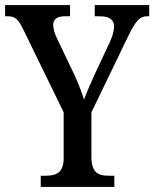

<svg xmlns="http://www.w3.org/2000/svg" viewBox="-22 -734 606 754"><path d="M138 0H427V-44H404C367 -44 337 -54 337 -117V-293L482 -593C511 -653 528 -670 554 -670H564V-714H350V-670H370C405 -670 426 -659 426 -629C426 -614 420 -591 408 -566L355 -453C336 -411 318 -372 308 -343C298 -374 285 -409 266 -449L202 -583C194 -598 187 -620 187 -636C187 -655 198 -670 231 -670H253V-714H-2V-670H9C40 -670 51 -656 70 -617L228 -293V-113C228 -54 197 -44 158 -44H138Z"/></svg>

Font: Noto Serif Ethiopic Condensed Medium
Style: Regular
Weight: 500
Width: 3
Designer: Monotype Design Team
Foundry: Monotype Imaging Inc.
Version: Version 2.102